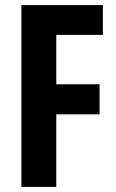

<svg xmlns="http://www.w3.org/2000/svg" viewBox="-20 -734 454 754"><path d="M201 0H64V-714H384V-597H201V-403H371V-285H201Z"/></svg>

Font: Noto Sans Khmer ExtraCondensed
Style: Bold
Weight: 700
Width: 2
Designer: Danh Hong and the Monotype Design Team
Foundry: Monotype Imaging Inc.
Version: Version 2.004